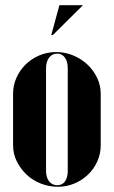

<svg xmlns="http://www.w3.org/2000/svg" viewBox="-20 -704 435 734"><path d="M195 -505Q229 -505 260 -492Q291 -479 314 -457.5Q337 -436 351 -407Q365 -378 365 -346V-148Q365 -116 352 -87Q339 -58 316.5 -36.5Q294 -15 264.5 -2.5Q235 10 201 10Q167 10 135.5 -2.5Q104 -15 81 -37Q58 -59 44 -87.5Q30 -116 30 -148V-346Q30 -378 43 -407Q56 -436 78.5 -458Q101 -480 131 -492.5Q161 -505 195 -505ZM199 -499Q179 -499 167.5 -483.5Q156 -468 156 -443V-51Q156 -26 167.5 -11Q179 4 199 4Q218 4 228.5 -10.5Q239 -25 239 -51V-443Q239 -469 228 -484Q217 -499 199 -499ZM176 -570 207 -684H297L182 -570Z"/></svg>

Font: Moniqa Black Display
Style: Regular
Weight: 900
Designer: Rajesh Rajput
Foundry: Rajesh Rajput
Version: Version 1.000